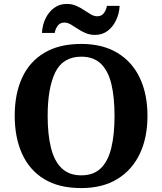

<svg xmlns="http://www.w3.org/2000/svg" viewBox="-20 -949 827 979"><path d="M394.1 10Q280 10 205 -36Q130 -82 92.5 -165Q55 -248 55 -359Q55 -470 92.5 -552Q130 -634 205.6 -679.5Q281.1 -725 394.7 -725Q503 -725 578.5 -679.5Q654 -634 693 -551.5Q732 -469 732 -358Q732 -247 692.7 -164.5Q653.4 -82 578.1 -36Q502.8 10 394.1 10ZM394.2 -55Q457 -55 494 -91Q531 -127 547.5 -195Q564 -263 564 -358.4Q564 -453.8 547.7 -521.2Q531.3 -588.7 494.1 -624.3Q456.8 -660 394.8 -660Q301 -660 262 -580.5Q223 -501 223 -358Q223 -263 240 -195Q257 -127 294.7 -91Q332.3 -55 394.2 -55ZM465 -771Q438 -771 416 -780.5Q394 -790 375.5 -802.5Q357 -815 340.5 -824.5Q324 -834 308 -834Q286 -834 274 -817.5Q262 -801 259 -781H194Q196 -822 212.5 -855.5Q229 -889 256.5 -909Q284 -929 320 -929Q347 -929 368.5 -919.5Q390 -910 408.5 -897.5Q427 -885 443.5 -875.5Q460 -866 476 -866Q498 -866 510 -882.5Q522 -899 525 -919H590Q588 -879 571.5 -845Q555 -811 528 -791Q501 -771 465 -771Z"/></svg>

Font: Noto Serif Thai
Style: Regular
Weight: 400
Designer: Monotype Design Team
Foundry: Monotype Imaging Inc.
Version: Version 2.001